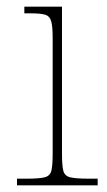

<svg xmlns="http://www.w3.org/2000/svg" viewBox="-20 -556 320 576"><path d="M31 0V-20H61Q97 -20 113.5 -24Q130 -28 134 -43.5Q138 -59 138 -94V-442Q138 -477 133.5 -492.5Q129 -508 115 -512Q101 -516 71 -516H53V-536H166V-94Q166 -59 170 -43.5Q174 -28 191 -24Q208 -20 245 -20H273V0Z"/></svg>

Font: Noto Serif Lao Thin
Style: Regular
Weight: 250
Designer: Monotype Design Team
Foundry: Monotype Imaging Inc.
Version: Version 2.003